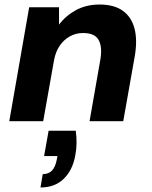

<svg xmlns="http://www.w3.org/2000/svg" viewBox="-20 -536 670 849"><path d="M21 0 109 -504H241V-427Q271 -467 316.5 -491.5Q362 -516 420 -516Q485 -516 523.5 -488Q562 -460 575 -409Q588 -358 576 -288L525 0H376L424 -274Q433 -329 416 -359.5Q399 -390 347 -390Q316 -390 289.5 -375.5Q263 -361 244.5 -334.5Q226 -308 219 -270L171 0ZM159 293 169 234Q195 234 210 218Q225 202 231 170L234 154H175L195 42H315Q319 71 318.5 98Q318 125 313 150Q302 215 262.5 254Q223 293 159 293Z"/></svg>

Font: DM Sans Black
Style: Italic
Weight: 900
Italic angle: -10°
Designer: Colophon Foundry, Jonny Pinhorn
Foundry: Colophon Foundry
Version: Version 4.004;gftools[0.9.30]